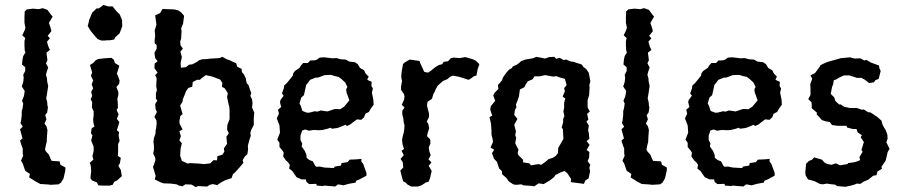

<svg xmlns="http://www.w3.org/2000/svg" viewBox="-20 -742 3667 777"><path d="M151 3H144L125 -7L111 -16L98 -24L101 -38L82 -51L79 -60L72 -80L65 -92L74 -112L72 -120V-141L67 -154L61 -173L71 -182L61 -219L72 -229L63 -244L66 -258L68 -277V-293L71 -302L74 -323L69 -334L76 -351L78 -360L80 -374L68 -392L74 -410L76 -427L74 -439L82 -455V-470L69 -481L71 -501L74 -515L83 -530L80 -538L79 -559V-576L82 -588L70 -599L80 -620L83 -630L79 -649V-673L80 -696L89 -704L113 -707L137 -705L153 -709L172 -702L186 -683L193 -675L178 -649L184 -632L188 -616L173 -597L182 -587L170 -573L176 -553L182 -540L168 -529L172 -498L166 -486L175 -469L169 -451L166 -439L170 -426L171 -412L175 -394L170 -361L167 -344L171 -329L172 -315L174 -308L171 -287L163 -276L168 -259L160 -242L168 -231L172 -216L170 -189L169 -167L166 -156L162 -137L166 -129L178 -116L184 -101L189 -91L221 -89L225 -75L245 -64L244 -50L237 -20L227 -3L217 4L183 6L180 5Z M392 9 378 8 372 -4 352 -12 346 -21 349 -51 347 -73 343 -83 358 -96 354 -110 359 -131V-148L349 -173L354 -194L348 -203L351 -223L362 -230L358 -245L357 -260L359 -275V-291L352 -307L353 -329L347 -340L353 -354L349 -370L357 -385L351 -400L357 -417L348 -435L353 -449L344 -479L357 -487L367 -498L377 -503L401 -506L431 -508L441 -500L445 -487L463 -476L453 -444L458 -433L464 -416L462 -402L451 -390L459 -370V-358L455 -342L457 -320V-305L452 -297L460 -279L453 -261L463 -248L458 -231L453 -215L462 -207L460 -194L464 -172L458 -159V-130L457 -111L469 -103L465 -81L459 -71L469 -54L473 -29L454 -12L442 -6L436 6L424 9ZM390 -578 375 -584 366 -594 355 -607 347 -617 342 -625 335 -637 339 -652 341 -662 347 -676 353 -691 362 -699 371 -708H380L392 -717L398 -722L409 -719L418 -716H436L446 -703L454 -694L465 -683L468 -675L474 -661V-651L475 -637L470 -623L464 -607L455 -599L447 -592L442 -582L424 -579H415L403 -578Z M782 11 772 15 755 5 730 4 718 12 704 9 695 4 671 1 642 0 628 -5 614 -12 606 -16 610 -30 599 -67 602 -73 609 -94 608 -104 600 -121 603 -135V-152L601 -168L603 -183L609 -201L610 -215L612 -224L614 -244L613 -255L605 -269L615 -289L610 -299L608 -321L617 -335L611 -342V-364L615 -378L612 -393L614 -425L608 -438L618 -448L605 -466L606 -485L618 -494L608 -507L605 -528L614 -545V-560L606 -567V-582L608 -597L606 -619L611 -635L613 -643L608 -680L628 -689L638 -706L653 -705L683 -704L690 -703L701 -700L713 -692L725 -678L721 -647L713 -627L715 -615L714 -605L713 -585L709 -574L711 -558L720 -545L710 -533L716 -511L711 -488L712 -468L732 -470L745 -480L759 -482L778 -492L785 -498L798 -502L815 -503L835 -505L868 -507L880 -512L900 -501L908 -499L922 -492L936 -486L940 -472L958 -463L959 -450L967 -441L975 -424L978 -406L986 -397L992 -378L997 -365L993 -354L1000 -340L1002 -324L1000 -307L1009 -286L1007 -266V-236L997 -217L993 -204L995 -193L989 -175L983 -152L984 -137L981 -118L971 -109L962 -94L965 -83L949 -64L929 -42L923 -38L917 -21L892 -13L875 -4L859 7L841 3L829 6L818 13ZM806 -78 831 -81 844 -94 858 -93 860 -110 880 -116 888 -128 886 -142 899 -160 896 -188 906 -203 899 -217 900 -236 909 -260V-294L908 -309L905 -320L899 -349L902 -365L890 -384L878 -391L880 -406L871 -420L839 -432L813 -438L795 -425L789 -419H777L760 -410L758 -391L742 -386L733 -373L720 -340L719 -331L709 -315L719 -280L710 -273L706 -252L707 -241L719 -218L706 -211L712 -191L706 -174L716 -162L711 -142L709 -112L716 -91L740 -80L748 -82L785 -80Z M1262 9 1260 2 1231 3 1220 -6 1218 -16H1200L1180 -25L1169 -41L1163 -50L1150 -60L1153 -75L1145 -86L1137 -93L1126 -109L1128 -125L1122 -134L1111 -147V-164L1102 -177L1113 -205L1111 -234L1100 -263L1109 -282L1105 -298L1118 -309L1113 -328L1115 -337L1128 -355L1121 -364L1128 -383L1130 -396L1141 -406L1154 -422L1165 -436L1167 -446L1174 -455L1193 -468L1197 -476L1207 -487H1226L1235 -497L1255 -498L1263 -501L1274 -509L1293 -510L1325 -506L1341 -507L1360 -502L1378 -501L1383 -499L1393 -493L1417 -490L1428 -482L1437 -467L1453 -458L1460 -444L1472 -432L1466 -419L1484 -411L1483 -394L1489 -384L1485 -367L1491 -338L1492 -318L1481 -303L1473 -289L1459 -282L1453 -267L1442 -257L1425 -259L1411 -249L1397 -238L1384 -232L1378 -237L1354 -227L1345 -224L1323 -221L1318 -225L1302 -220L1285 -216L1272 -215L1249 -216L1230 -213L1216 -218L1203 -214L1196 -193V-175L1203 -162L1201 -149L1213 -132L1220 -116L1221 -103L1233 -94L1246 -89L1255 -72L1260 -67L1274 -68L1293 -64L1331 -62L1335 -68L1360 -72L1362 -82L1387 -86L1395 -96L1420 -97L1443 -99L1442 -89L1450 -78L1463 -42V-31L1435 -16L1422 -11L1419 -3L1391 2L1370 8L1348 4L1336 13L1329 12L1291 9L1288 11ZM1222 -286H1231L1255 -292L1263 -290L1278 -295L1305 -291L1320 -296L1335 -301L1357 -300L1372 -310L1380 -319L1394 -336L1382 -369L1381 -381L1386 -390L1377 -408L1362 -422L1350 -431L1339 -433L1319 -439L1294 -438L1267 -428H1258L1235 -419L1227 -408L1219 -398L1215 -380L1210 -357L1199 -347L1192 -323L1197 -314L1204 -293Z M1644 13 1628 4 1622 -3 1612 -8 1608 -20 1600 -52 1612 -64 1610 -85 1601 -99 1614 -114 1605 -132 1615 -139 1609 -158 1607 -176 1610 -191 1614 -206 1616 -219 1617 -235 1614 -246 1612 -263 1608 -279V-294L1617 -307L1606 -318L1615 -338L1617 -351L1615 -361L1603 -378V-392L1607 -414L1604 -428V-434L1605 -449L1611 -483L1619 -490L1638 -501L1666 -497L1678 -495L1680 -488L1697 -451L1712 -448L1723 -455L1740 -469L1756 -479L1769 -482L1776 -492L1793 -494L1804 -506L1815 -509L1841 -507L1863 -511L1894 -502L1906 -496L1920 -482L1913 -462L1908 -436L1899 -434L1882 -422L1876 -419L1839 -431L1813 -436L1801 -431L1791 -422L1772 -414L1767 -409L1752 -396L1742 -379L1741 -374L1734 -362L1728 -342L1710 -330L1708 -314L1716 -283V-268L1707 -250L1713 -241L1717 -223L1711 -205L1708 -191L1721 -178L1722 -162L1715 -145L1718 -128L1723 -114L1714 -97L1726 -85L1715 -71L1727 -50L1720 -20L1714 -6L1704 -4L1686 8L1671 13Z M2142 12 2127 10 2097 8 2090 4 2068 6 2057 4 2039 -8 2030 -21 2012 -37 2011 -50 2000 -60 1995 -75 1991 -87 1979 -100 1971 -122 1980 -136 1965 -145 1975 -167 1974 -177 1969 -197V-212L1967 -242L1961 -268L1972 -274L1964 -298L1966 -312L1984 -334L1976 -356L1982 -367L1997 -382L1995 -398L2005 -409L2012 -418L2015 -428L2030 -449L2040 -460L2052 -467L2055 -473L2073 -481L2090 -495L2106 -501L2136 -506L2151 -512L2186 -505L2202 -511L2224 -512L2230 -504L2245 -508L2261 -499L2272 -501L2289 -493L2300 -492L2334 -481L2341 -471L2352 -463L2363 -447L2369 -413L2365 -398L2366 -387L2364 -356L2358 -337V-323V-307L2367 -291L2356 -281L2361 -258L2353 -250L2363 -234L2360 -215L2363 -203L2365 -180L2354 -171L2366 -156L2354 -135L2365 -127L2364 -104L2358 -90L2369 -75L2365 -63L2368 -49L2362 -20L2349 -12L2343 2L2305 -3L2290 -5L2291 -18L2275 -42L2264 -50L2246 -43L2228 -34L2222 -25L2204 -11L2180 3L2160 0ZM2129 -73 2159 -78 2170 -75 2186 -86 2200 -98 2216 -103 2228 -110 2238 -122 2239 -143 2243 -150 2256 -173 2260 -180 2258 -219 2253 -226 2259 -247V-261L2264 -272L2260 -291L2263 -306V-327L2268 -343L2257 -351L2266 -373L2263 -385L2273 -398L2266 -423L2247 -428L2231 -434L2219 -432L2186 -438L2164 -433H2143L2135 -421L2116 -413L2108 -401L2102 -389L2084 -380L2080 -351L2074 -334L2068 -319L2070 -307L2064 -298L2061 -277L2074 -261L2061 -237L2068 -210L2065 -195L2069 -184L2065 -163L2072 -148L2078 -137L2075 -122L2078 -114L2097 -95V-85L2122 -81Z M2585 3H2578L2559 -7L2545 -16L2532 -24L2535 -38L2516 -51L2513 -60L2506 -80L2499 -92L2508 -112L2506 -120V-141L2501 -154L2495 -173L2505 -182L2495 -219L2506 -229L2497 -244L2500 -258L2502 -277V-293L2505 -302L2508 -323L2503 -334L2510 -351L2512 -360L2514 -374L2502 -392L2508 -410L2510 -427L2508 -439L2516 -455V-470L2503 -481L2505 -501L2508 -515L2517 -530L2514 -538L2513 -559V-576L2516 -588L2504 -599L2514 -620L2517 -630L2513 -649V-673L2514 -696L2523 -704L2547 -707L2571 -705L2587 -709L2606 -702L2620 -683L2627 -675L2612 -649L2618 -632L2622 -616L2607 -597L2616 -587L2604 -573L2610 -553L2616 -540L2602 -529L2606 -498L2600 -486L2609 -469L2603 -451L2600 -439L2604 -426L2605 -412L2609 -394L2604 -361L2601 -344L2605 -329L2606 -315L2608 -308L2605 -287L2597 -276L2602 -259L2594 -242L2602 -231L2606 -216L2604 -189L2603 -167L2600 -156L2596 -137L2600 -129L2612 -116L2618 -101L2623 -91L2655 -89L2659 -75L2679 -64L2678 -50L2671 -20L2661 -3L2651 4L2617 6L2614 5Z M2914 9 2912 2 2883 3 2872 -6 2870 -16H2852L2832 -25L2821 -41L2815 -50L2802 -60L2805 -75L2797 -86L2789 -93L2778 -109L2780 -125L2774 -134L2763 -147V-164L2754 -177L2765 -205L2763 -234L2752 -263L2761 -282L2757 -298L2770 -309L2765 -328L2767 -337L2780 -355L2773 -364L2780 -383L2782 -396L2793 -406L2806 -422L2817 -436L2819 -446L2826 -455L2845 -468L2849 -476L2859 -487H2878L2887 -497L2907 -498L2915 -501L2926 -509L2945 -510L2977 -506L2993 -507L3012 -502L3030 -501L3035 -499L3045 -493L3069 -490L3080 -482L3089 -467L3105 -458L3112 -444L3124 -432L3118 -419L3136 -411L3135 -394L3141 -384L3137 -367L3143 -338L3144 -318L3133 -303L3125 -289L3111 -282L3105 -267L3094 -257L3077 -259L3063 -249L3049 -238L3036 -232L3030 -237L3006 -227L2997 -224L2975 -221L2970 -225L2954 -220L2937 -216L2924 -215L2901 -216L2882 -213L2868 -218L2855 -214L2848 -193V-175L2855 -162L2853 -149L2865 -132L2872 -116L2873 -103L2885 -94L2898 -89L2907 -72L2912 -67L2926 -68L2945 -64L2983 -62L2987 -68L3012 -72L3014 -82L3039 -86L3047 -96L3072 -97L3095 -99L3094 -89L3102 -78L3115 -42V-31L3087 -16L3074 -11L3071 -3L3043 2L3022 8L3000 4L2988 13L2981 12L2943 9L2940 11ZM2874 -286H2883L2907 -292L2915 -290L2930 -295L2957 -291L2972 -296L2987 -301L3009 -300L3024 -310L3032 -319L3046 -336L3034 -369L3033 -381L3038 -390L3029 -408L3014 -422L3002 -431L2991 -433L2971 -439L2946 -438L2919 -428H2910L2887 -419L2879 -408L2871 -398L2867 -380L2862 -357L2851 -347L2844 -323L2849 -314L2856 -293Z M3297 2 3276 -9 3250 -16 3240 -33 3239 -44 3242 -79 3254 -91 3265 -95 3275 -105 3306 -96 3318 -83 3327 -79 3344 -75 3363 -81 3379 -73 3410 -78 3412 -82 3435 -85 3446 -88 3461 -94 3458 -106 3471 -128 3466 -135 3476 -167 3463 -187 3468 -195 3451 -206 3446 -220H3431L3408 -226L3406 -233H3369L3347 -236L3338 -248L3322 -251L3306 -256L3294 -270L3285 -279L3286 -286L3265 -304V-319L3264 -328L3251 -341L3260 -358V-385L3259 -402L3267 -423L3260 -437L3278 -446L3290 -462L3298 -473L3300 -478L3314 -485L3328 -491L3345 -496L3360 -500L3384 -507H3387L3420 -510L3439 -505L3462 -506L3478 -497L3486 -500L3504 -489L3537 -477L3539 -465L3544 -455L3536 -423L3522 -417L3517 -409L3497 -406L3479 -420L3466 -427H3447L3442 -429L3416 -437H3396L3376 -428L3367 -422L3354 -417L3352 -402L3347 -389L3342 -362L3356 -348L3361 -333L3376 -319L3381 -320L3396 -310L3419 -305H3447L3468 -298L3476 -299L3493 -288L3503 -287L3518 -277L3530 -269L3547 -254L3551 -239L3557 -227L3564 -216L3571 -197L3572 -181L3567 -166L3580 -140L3572 -126L3568 -108L3564 -92L3561 -87L3547 -67L3549 -59L3531 -48L3527 -33L3514 -31L3494 -15L3487 -12L3475 -7L3462 2L3447 1L3438 5L3424 9L3401 14L3368 11L3359 5L3346 4L3326 1L3309 4Z"/></svg>

Font: Winky Rough
Style: Regular
Weight: 400
Designer: Simon Atzbach
Foundry: typofactur
Version: Version 1.206